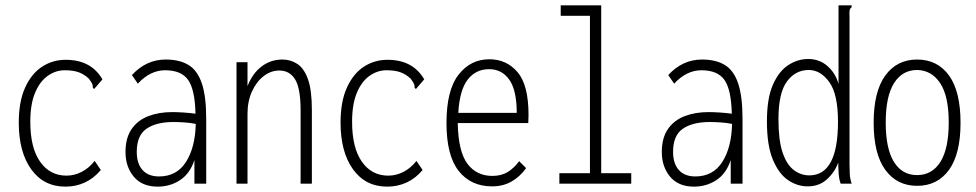

<svg xmlns="http://www.w3.org/2000/svg" viewBox="-20 -685 3640 716"><path d="M224 11Q143 11 96.5 -53.5Q50 -118 50 -228Q50 -306 73.5 -358Q97 -410 136.5 -436Q176 -462 225 -462Q320 -462 362 -389L337 -360L331 -353L326 -358Q327 -365 324 -372Q321 -379 311 -392Q294 -408 273.5 -415.5Q253 -423 221 -423Q188 -423 158.5 -402.5Q129 -382 111 -339.5Q93 -297 93 -231Q93 -134 129.5 -82Q166 -30 228 -30Q257 -30 284.5 -44Q312 -58 333 -85L356 -51Q330 -20 296.5 -4.5Q263 11 224 11Z M568 11Q510 11 479 -26Q448 -63 448 -118Q448 -171 471 -204Q494 -237 533.5 -252Q573 -267 622 -267Q640 -267 663.5 -265.5Q687 -264 709 -261Q707 -351 681.5 -387Q656 -423 596 -423Q540 -423 494 -373L472 -405Q525 -463 598 -463Q649 -463 682.5 -443Q716 -423 732.5 -374.5Q749 -326 749 -242V0H705V-88Q688 -37 651 -13Q614 11 568 11ZM490 -119Q490 -75 511.5 -51Q533 -27 573 -27Q639 -27 673.5 -81Q708 -135 710 -223Q690 -227 667.5 -228.5Q645 -230 627 -230Q563 -230 526.5 -205Q490 -180 490 -119Z M862 0V-453H903V-364Q922 -412 956 -437.5Q990 -463 1033 -463Q1064 -463 1089 -446.5Q1114 -430 1128.5 -389.5Q1143 -349 1143 -275V0H1101V-273Q1101 -356 1080.5 -389Q1060 -422 1022 -422Q990 -422 963 -401Q936 -380 919.5 -343.5Q903 -307 903 -261V0Z M1424 11Q1343 11 1296.5 -53.5Q1250 -118 1250 -228Q1250 -306 1273.5 -358Q1297 -410 1336.5 -436Q1376 -462 1425 -462Q1520 -462 1562 -389L1537 -360L1531 -353L1526 -358Q1527 -365 1524 -372Q1521 -379 1511 -392Q1494 -408 1473.5 -415.5Q1453 -423 1421 -423Q1388 -423 1358.5 -402.5Q1329 -382 1311 -339.5Q1293 -297 1293 -231Q1293 -134 1329.5 -82Q1366 -30 1428 -30Q1457 -30 1484.5 -44Q1512 -58 1533 -85L1556 -51Q1530 -20 1496.5 -4.5Q1463 11 1424 11Z M1815 10Q1736 10 1690.5 -47.5Q1645 -105 1645 -226Q1645 -349 1690 -406.5Q1735 -464 1805 -464Q1869 -464 1910 -416Q1951 -368 1951 -256Q1951 -241 1950 -226H1687Q1689 -120 1723 -74.5Q1757 -29 1816 -29Q1850 -29 1874 -44Q1898 -59 1916 -84L1942 -58Q1919 -26 1887.5 -8Q1856 10 1815 10ZM1689 -264H1907Q1907 -348 1879.5 -387.5Q1852 -427 1804 -427Q1754 -427 1724 -388Q1694 -349 1689 -264Z M2066 0V-39H2180V-626H2071V-665H2222V-39H2334V0Z M2568 11Q2510 11 2479 -26Q2448 -63 2448 -118Q2448 -171 2471 -204Q2494 -237 2533.5 -252Q2573 -267 2622 -267Q2640 -267 2663.5 -265.5Q2687 -264 2709 -261Q2707 -351 2681.5 -387Q2656 -423 2596 -423Q2540 -423 2494 -373L2472 -405Q2525 -463 2598 -463Q2649 -463 2682.5 -443Q2716 -423 2732.5 -374.5Q2749 -326 2749 -242V0H2705V-88Q2688 -37 2651 -13Q2614 11 2568 11ZM2490 -119Q2490 -75 2511.5 -51Q2533 -27 2573 -27Q2639 -27 2673.5 -81Q2708 -135 2710 -223Q2690 -227 2667.5 -228.5Q2645 -230 2627 -230Q2563 -230 2526.5 -205Q2490 -180 2490 -119Z M2992 10Q2953 10 2918.5 -13.5Q2884 -37 2862 -90Q2840 -143 2840 -232Q2840 -319 2862.5 -369.5Q2885 -420 2920 -442.5Q2955 -465 2994 -465Q3036 -465 3066 -438.5Q3096 -412 3107 -372V-665H3156V-658Q3150 -654 3148.5 -647Q3147 -640 3148 -624V-71Q3148 -53 3149 -35.5Q3150 -18 3156 0H3115Q3109 -16 3107.5 -38.5Q3106 -61 3106 -79Q3093 -43 3064 -16.5Q3035 10 2992 10ZM2998 -31Q3105 -31 3105 -231Q3105 -334 3072.5 -379Q3040 -424 2996 -424Q2946 -424 2914.5 -381Q2883 -338 2883 -241Q2883 -163 2898 -117.5Q2913 -72 2939.5 -51.5Q2966 -31 2998 -31Z M3400 8Q3325 8 3281.5 -51.5Q3238 -111 3238 -227Q3238 -344 3281.5 -403.5Q3325 -463 3400 -463Q3476 -463 3519 -403.5Q3562 -344 3562 -227Q3562 -111 3519 -51.5Q3476 8 3400 8ZM3400 -32Q3456 -32 3487 -81.5Q3518 -131 3518 -228Q3518 -327 3486 -375Q3454 -423 3400 -424Q3345 -424 3314 -375Q3283 -326 3283 -228Q3283 -131 3313.5 -81.5Q3344 -32 3400 -32Z"/></svg>

Font: Inconsolata Condensed Light
Style: Regular
Weight: 300
Width: 3
Monospace: yes
Designer: Raph Levien, Cyreal, Brenton Simpson
Foundry: Raph Levien, Cyreal, Google
Version: Version 3.001; ttfautohint (v1.8.2.53-6de2)